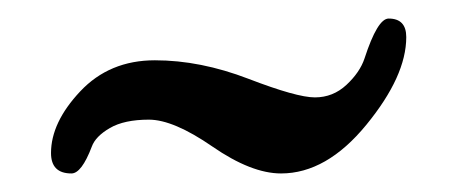

<svg xmlns="http://www.w3.org/2000/svg" viewBox="-20 -371 493 207"><path d="M418 -331Q418 -289 375 -236.5Q332 -184 283 -184Q251 -184 209 -213Q167 -242 140.5 -242Q114 -242 98.5 -233Q83 -224 79 -213Q68 -184 57 -184Q35 -184 35 -206Q35 -239 66.5 -272.5Q98 -306 147 -306Q196 -306 248 -286Q300 -266 319.5 -266Q339 -266 353.5 -279.5Q368 -293 373 -308Q387 -351 399 -351Q418 -351 418 -331Z"/></svg>

Font: Macondo Swash Caps
Style: Regular
Weight: 400
Designer: John Vargas Beltran
Foundry: John Vargas Beltran
Version: Version 2.001